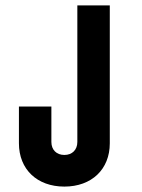

<svg xmlns="http://www.w3.org/2000/svg" viewBox="-20 -670 526 710"><path d="M218 20C319 20 386 -44 386 -140V-650H266V-145C266 -116 247 -97 218 -97C189 -97 170 -116 170 -145V-276H50V-140C50 -44 117 20 218 20Z"/></svg>

Font: Grotesk 03
Style: Bold
Weight: 500
Designer: Frank Adebiaye, contributions by Jérémy Landes, Ariel Martín Pérez
Foundry: Velvetyne Type Foundry
Version: Version 3.000;Glyphs 3.1.2 (3150)